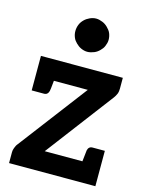

<svg xmlns="http://www.w3.org/2000/svg" viewBox="-113 -813 665 881"><g transform="rotate(15 219.0 -372.0)"><path d="M424 -168H412H370C357 -168 350 -161 347 -149C346 -144 345 -132 341 -95H162L405 -416C409 -422 414 -429 417 -437C420 -445 421 -453 421 -462V-513H32V-507V-349H37H49H90C103 -349 110 -356 113 -368C114 -372 116 -384 119 -418H280L34 -94C28 -87 25 -80 22 -72C19 -64 18 -58 18 -52V0H412H414H428V-168ZM313 -664C313 -675 311 -685 307 -695C303 -705 296 -713 289 -720C282 -727 274 -733 264 -737C254 -741 244 -744 233 -744C222 -744 212 -741 203 -737C194 -733 185 -727 178 -720C171 -713 165 -705 161 -695C157 -685 155 -675 155 -664C155 -653 157 -644 161 -634C165 -624 171 -617 178 -610C185 -603 193 -597 202 -593C211 -589 221 -586 232 -586C243 -586 254 -589 264 -593C274 -597 282 -603 289 -610C296 -617 302 -624 306 -634C310 -644 313 -653 313 -664Z"/></g></svg>

Font: SVN-Aleo
Style: Bold
Weight: 700
Designer: Alessio Laiso
Version: Version 1.2.2